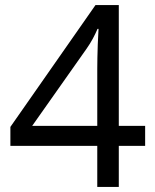

<svg xmlns="http://www.w3.org/2000/svg" viewBox="-20 -804 612 758"><path d="M364 -66V-228H21V-303L357 -784H449V-307H553V-228H449V-66ZM107 -307H364V-532Q364 -552 364.5 -576.5Q365 -601 366 -629.5Q367 -658 369 -690H365Q357 -671 346.5 -651.5Q336 -632 322 -612Z"/></svg>

Font: Noto Sans Malayalam UI
Style: Regular
Weight: 400
Designer: Jelle Bosma - Monotype Design Team
Foundry: Monotype Imaging Inc.
Version: Version 2.104